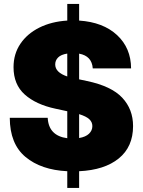

<svg xmlns="http://www.w3.org/2000/svg" viewBox="-20 -838 706 949"><path d="M312.5 90.8V8.3Q183.1 2 106 -62.3Q28.8 -126.5 28.3 -255.9H215.8Q220.2 -167 312.5 -154.8V-288.1L253.9 -300.8Q157.7 -321.3 102.3 -370.8Q46.9 -420.4 46.9 -505.9Q46.9 -571.3 80.6 -621.3Q114.3 -671.4 174.1 -701.4Q233.9 -731.4 312.5 -736.3V-818.4H371.1V-736.3Q489.7 -728.5 558.6 -664.6Q627.4 -600.6 627.9 -500H438.5Q434.1 -561.5 371.1 -572.8V-445.8L410.2 -437.5Q530.8 -412.1 584.2 -355Q637.7 -297.9 637.7 -214.8Q637.7 -112.3 567.1 -54.9Q496.6 2.4 371.1 8.3V90.8ZM371.1 -155.8Q403.3 -161.1 419.9 -177Q436.5 -192.9 436.5 -214.8Q436.5 -234.4 421.6 -248.5Q406.7 -262.7 371.1 -273.9ZM312.5 -460V-573.2Q281.7 -568.4 267.3 -554Q252.9 -539.6 252.9 -519.5Q252.9 -480 312.5 -460Z"/></svg>

Font: Inter Black
Style: Regular
Weight: 900
Designer: Rasmus Andersson
Foundry: rsms
Version: Version 4.000;git-a52131595